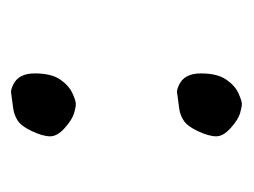

<svg xmlns="http://www.w3.org/2000/svg" viewBox="-74 -364 449 340"><g transform="rotate(-90 150.0 -194.5)"><path d="M168.9 -395.5C163.1 -398.1 158.8 -399.3 156 -398.9C153.2 -398.6 149.6 -398.1 145 -397.5C140.5 -396.8 134.4 -396 127 -395C119.5 -394 112.4 -391.4 105.7 -387C99 -382.6 92.8 -374 86.9 -361.3C81.1 -348.6 78.1 -338.1 78.1 -329.6C78.1 -321.1 83.1 -312.5 93 -303.7C102.9 -294.9 111.6 -289.5 118.9 -287.4C126.2 -285.2 131.8 -284.2 135.5 -284.2C139.2 -284.2 145.6 -286.2 154.5 -290.3C163.5 -294.4 171.5 -301.6 178.7 -312C185.9 -322.4 189.5 -337.4 189.5 -356.9C189.5 -376.5 182.6 -389.3 168.9 -395.5ZM168.9 -101.6C163.1 -104.2 158.8 -105.3 156 -105C153.2 -104.7 149.6 -104.2 145 -103.5C140.5 -102.9 134.4 -102.1 127 -101.1C119.5 -100.1 112.4 -97.4 105.7 -93C99 -88.6 92.8 -80.1 86.9 -67.4C81.1 -54.7 78.1 -44.1 78.1 -35.6C78.1 -27.2 83.1 -18.6 93 -9.8C102.9 -1 111.6 4.5 118.9 6.6C126.2 8.7 131.8 9.8 135.5 9.8C139.2 9.8 145.6 7.7 154.5 3.7C163.5 -0.4 171.5 -7.6 178.7 -18.1C185.9 -28.5 189.5 -43.5 189.5 -63C189.5 -82.5 182.6 -95.4 168.9 -101.6Z"/></g></svg>

Font: Drukaatie burti
Style: Regular
Weight: 400
Version: Version 0.14.4